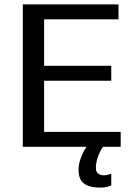

<svg xmlns="http://www.w3.org/2000/svg" viewBox="-20 -669 620 875"><path d="M437 186Q388 186 363 167.5Q338 149 338 106Q338 56 374 0H84V-649H520V-581H181V-369H487V-301H181V-68H530V0H449Q417 50 417 97Q417 130 456 130Q464 130 487 123V176Q466 186 437 186Z"/></svg>

Font: Play
Style: Regular
Weight: 400
Designer: Jonas Hecksher
Foundry: Jonas Hecksher, Playtypeª, e-types AS
Version: Version 1.002